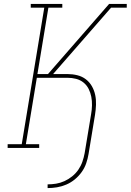

<svg xmlns="http://www.w3.org/2000/svg" viewBox="-20 -755 667 980"><path d="M223 205V186Q245 186 266.5 182.5Q288 179 309 169.5Q330 160 348.5 145Q367 130 380 111Q393 92 400.5 70.5Q408 49 412 27L445 -172Q449 -194 449.5 -217Q450 -240 446 -261Q442 -282 432.5 -301Q423 -320 406.5 -333.5Q390 -347 368.5 -352.5Q347 -358 325 -358H168L112 -19H180V0H19V-19H91L206 -716H137V-735H298V-716H227L171 -377H225L251 -407L292 -454L537 -735H627V-716H547L251 -377H325Q350 -377 374.5 -371Q399 -365 418 -350.5Q437 -336 449 -315Q461 -294 466 -270Q471 -246 470 -220Q469 -194 465 -169L432 31Q428 55 420 78.5Q412 102 397 123Q382 144 362 160.5Q342 177 318.5 187Q295 197 271 201Q247 205 223 205Z"/></svg>

Font: Iosevka Curly Slab ThExObl
Style: Regular
Weight: 100
Width: 7
Italic angle: -9°
Monospace: yes
Designer: Belleve Invis
Foundry: Belleve Invis
Version: Version 11.1.0; ttfautohint (v1.8.3)